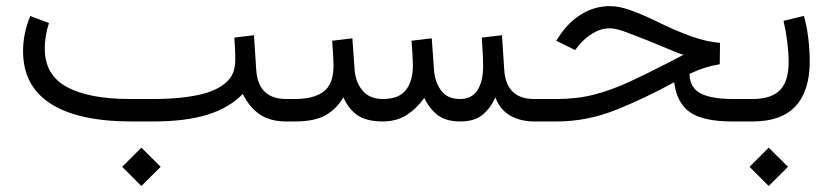

<svg xmlns="http://www.w3.org/2000/svg" viewBox="-20 -396 2715 626"><path d="M378.4 147.9 440.9 85.4 503.9 147.9 440.9 210.4ZM481 0H410.2Q235.4 0 145.3 -57.9Q55.2 -115.7 55.2 -229Q55.2 -259.3 61.3 -288.1Q67.4 -316.9 78.6 -343.8L139.6 -320.8Q126 -280.3 126 -236.3Q126.5 -150.9 198.5 -112.1Q270.5 -73.2 405.3 -73.2H478.5Q572.8 -73.2 636.2 -88.6Q699.7 -104 728.5 -139.2Q747.1 -161.6 747.1 -203.6Q747.1 -221.2 746.1 -239Q745.1 -256.8 744.1 -273.4L808.1 -281.2L815.4 -168Q821.8 -73.2 913.6 -73.2H926.8V0H913.6Q860.8 0 827.1 -22.9Q793.5 -45.9 771.5 -89.8Q728 -44.4 656.7 -22.2Q585.4 0 481 0Z M1480 -73.2Q1518.1 -73.2 1536.6 -101.8Q1555.2 -130.4 1555.2 -181.6Q1555.2 -213.4 1550.8 -273.4L1616.7 -281.2L1624 -168.5Q1630.4 -73.2 1721.7 -73.2H1736.3V0H1722.2Q1676.3 0 1642.8 -19.5Q1609.4 -39.1 1595.2 -78.6Q1579.1 -43 1553 -21.5Q1526.9 0 1480.5 0Q1434.6 0 1407.7 -20.3Q1380.9 -40.5 1363.3 -76.7Q1337.4 -41 1304.9 -20.5Q1272.5 0 1227.5 0Q1173.3 -0.5 1144.8 -20.8Q1116.2 -41 1099.6 -78.6Q1077.1 -40.5 1041.5 -20.3Q1005.9 0 940.9 0H907.2V-73.2H941.9Q1002.9 -73.2 1035.2 -97.4Q1067.4 -121.6 1067.4 -182.6Q1067.4 -207 1063 -263.2L1128.9 -271L1136.2 -168.5Q1139.2 -127.9 1162.1 -100.6Q1185.1 -73.2 1228.5 -73.2Q1280.3 -73.2 1303.2 -102.3Q1326.2 -131.3 1326.2 -182.6Q1326.2 -205.6 1321.8 -263.2L1387.7 -271L1395 -168.5Q1397.5 -129.9 1417.7 -101.6Q1438 -73.2 1480 -73.2Z M2326.7 -186.5Q2306.6 -183.6 2281.5 -176Q2256.3 -168.5 2228 -154.8Q2229.5 -109.4 2264.6 -91.3Q2299.8 -73.2 2369.6 -73.2H2396V0H2367.7Q2273.4 0 2230 -29.8Q2186.5 -59.6 2178.2 -127.9Q2085.9 -77.1 1990.5 -38.6Q1895 0 1794.9 0H1716.8V-73.2H1796.4Q1860.8 -73.2 1916.3 -87.4Q1971.7 -101.6 2028.8 -127.7Q2085.9 -153.8 2154.8 -189.5L2208.5 -217.3Q2191.4 -222.7 2181.9 -226.6Q2172.4 -230.5 2156 -237.5Q2139.6 -244.6 2102.1 -259.8Q2052.2 -279.8 2020 -291.7Q1987.8 -303.7 1968.3 -303.7Q1939.5 -303.7 1913.6 -288.1Q1887.7 -272.5 1869.1 -250.5L1855 -232.9L1793.5 -263.2L1806.2 -282.2Q1835.4 -325.2 1877.4 -350.6Q1919.4 -376 1968.8 -376Q1998 -376 2034.2 -363.3Q2070.3 -350.6 2113.8 -329.6Q2186.5 -293.9 2236.3 -276.6Q2286.1 -259.3 2327.6 -256.3Z M2620.1 -195.8Q2620.1 -100.1 2574 -50Q2527.8 0 2434.6 0H2376.5V-73.2H2434.6Q2494.1 -73.2 2522.7 -101.8Q2551.3 -130.4 2551.3 -194.3Q2551.3 -222.2 2546.9 -258.3Q2542.5 -294.4 2534.7 -328.1L2601.1 -344.2Q2611.3 -307.6 2615.7 -268.6Q2620.1 -229.5 2620.1 -195.8ZM2423.8 147.9 2486.3 85.4 2549.3 147.9 2486.3 210.4Z"/></svg>

Font: Vazir Light FD
Style: Light-FD
Weight: 300
Designer: Saber Rastikerdar
Foundry: Saber Rastikerdar
Version: Version 30.1.0